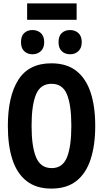

<svg xmlns="http://www.w3.org/2000/svg" viewBox="-20 -1096 603 1125"><path d="M281 9Q192 9 135.5 -35.5Q79 -80 52.5 -162Q26 -244 26 -358Q26 -532 87.5 -628.5Q149 -725 281 -725Q371 -725 427.5 -680.5Q484 -636 511 -554Q538 -472 538 -358Q538 -245 511 -162.5Q484 -80 427.5 -35.5Q371 9 281 9ZM283 -111Q347 -111 372.5 -174.5Q398 -238 398 -359Q398 -480 372.5 -542.5Q347 -605 282 -605Q217 -605 191 -542.5Q165 -480 165 -358Q165 -237 191.5 -174Q218 -111 283 -111ZM391 -778Q361 -778 342 -796Q323 -814 323 -849Q323 -885 342 -902.5Q361 -920 391 -920Q420 -920 439.5 -902Q459 -884 459 -849Q459 -815 439.5 -796.5Q420 -778 391 -778ZM170 -778Q141 -778 122 -796Q103 -814 103 -849Q103 -885 122 -902.5Q141 -920 170 -920Q200 -920 219.5 -902Q239 -884 239 -849Q239 -815 219.5 -796.5Q200 -778 170 -778ZM139 -980V-1076H429V-980Z"/></svg>

Font: Noto Sans Mono SemiCondensed
Style: Bold
Weight: 700
Width: 4
Designer: Monotype Design Team
Foundry: Monotype Imaging Inc.
Version: Version 2.014